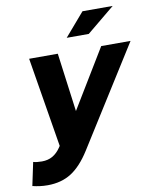

<svg xmlns="http://www.w3.org/2000/svg" viewBox="-157 -824 910 1115"><g transform="rotate(-10 298.0 -267.0)"><path d="M135 9 141 0 54 -529H223L269 -183L479 -529H652L285 54Q232 138 173 175.5Q114 213 33 213Q8 213 -14 210Q-36 207 -56 202L-27 65Q-17 68 -4.5 69.5Q8 71 24 71Q60 71 87 55.5Q114 40 135 9ZM407 -747H585L420 -611H290Z"/></g></svg>

Font: Red Hat Display Black
Style: Italic
Weight: 900
Italic angle: -12°
Designer: Pentagram / MCKL
Foundry: Pentagram / MCKL
Version: Version 1.003; Red Hat Display Black Italic